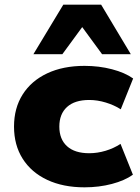

<svg xmlns="http://www.w3.org/2000/svg" viewBox="-20 -791 600 822"><path d="M342 11Q250 11 182 -21Q114 -53 77 -111.5Q40 -170 40 -249Q40 -328 77 -386.5Q114 -445 182 -477Q250 -509 342 -509Q404 -509 459.5 -494.5Q515 -480 550 -455L497 -323Q469 -341 433 -352Q397 -363 362 -363Q300 -363 267 -333Q234 -303 234 -249Q234 -195 267 -165Q300 -135 362 -135Q397 -135 432 -145.5Q467 -156 496 -175L549 -43Q514 -18 459 -3.5Q404 11 342 11ZM123 -559 251 -771H413L540 -559H417L332 -675L247 -559Z"/></svg>

Font: Nunito Sans 10pt SemiExpanded Black
Style: Regular
Weight: 900
Width: 6
Designer: Vernon Adams
Foundry: Vernon Adams
Version: Version 3.101;gftools[0.9.27]